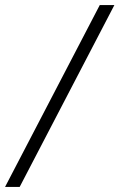

<svg xmlns="http://www.w3.org/2000/svg" viewBox="-27 -731 474 762"><path d="M369 -711 -7 11H51L427 -711Z"/></svg>

Font: Mint Spirit
Style: Regular
Weight: 400
Designer: HARENDAL Hirwen
Foundry: Arkandis Digital Foundry.
Version: Version 1.004;FFEdit